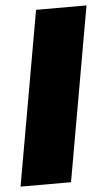

<svg xmlns="http://www.w3.org/2000/svg" viewBox="-52 -746 436 781"><g transform="rotate(-5 166.0 -355.5)"><path d="M0 0H206.1L331.5 -710.9H125.5Z"/></g></svg>

Font: Roboto Flex
Style: wght 1000 wdth 100 opsz 14.0 GRAD 0.00 slnt -10.00 XTRA 468 XOPQ 96 YOPQ 79 YTLC 514 YTUC 712 YTAS 750 YTDE -203.00 YTFI 738
Weight: 1000
Italic angle: -10°
Designer: Berlow after Robertson
Foundry: Google
Version: Version 3.100